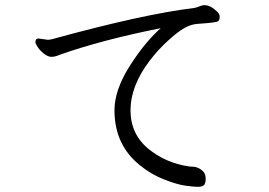

<svg xmlns="http://www.w3.org/2000/svg" viewBox="-20 -709 1040 743"><path d="M129 -560 165 -555Q170 -555 180 -557Q537 -655 731 -678Q741 -680 749.5 -683.5Q758 -687 767 -689H771Q794 -689 818 -666Q829 -657 830 -647V-642Q830 -627 818.5 -624.5Q807 -622 787 -620Q767 -618 743.5 -616.5Q720 -615 694.5 -601Q669 -587 630.5 -552Q592 -517 559 -474Q485 -376 485 -282Q485 -188 558 -130Q614 -86 684 -70Q710 -64 726 -64Q742 -64 759 -52Q776 -40 776 -18.5Q776 3 768 8.5Q760 14 745 14Q730 14 697.5 9.5Q665 5 615 -14.5Q565 -34 522 -69Q423 -148 423 -282Q423 -360 481 -452Q539 -544 602 -600Q372 -554 211 -497Q193 -489 179.5 -489Q166 -489 151 -500.5Q136 -512 126.5 -526Q117 -540 117 -546Q117 -560 129 -560Z"/></svg>

Font: LXGW WenKai
Style: Regular
Weight: 400
Designer: LXGW / Fontworks Inc.
Foundry: LXGW / Fontworks Inc.
Version: Version 1.520; June 14, 2025